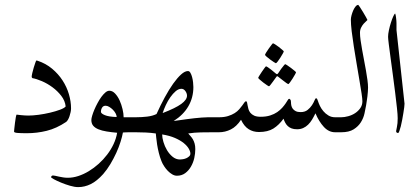

<svg xmlns="http://www.w3.org/2000/svg" viewBox="-20 -538 1705 781"><path d="M269 -97.2Q269 -90.3 267.3 -82Q265.6 -73.7 262.9 -65.7Q260.3 -57.6 256.6 -51.3Q252.9 -44.9 249 -42Q209.5 -15.6 169.9 -5.9Q130.4 3.9 88.9 3.9Q64 3.9 50.5 2.7Q37.1 1.5 37.1 -2.9Q37.1 -4.4 38.3 -15.4Q39.6 -26.4 41 -38.8Q42.5 -51.3 44.4 -61.5Q46.4 -71.8 47.9 -71.8Q48.8 -71.8 54 -71Q59.1 -70.3 66.2 -69.6Q73.2 -68.8 81.1 -68.4Q88.9 -67.9 95.2 -67.9Q112.8 -67.9 136.7 -71Q160.6 -74.2 183.3 -79.6Q206.1 -85 223.9 -91.6Q241.7 -98.1 247.1 -105Q244.6 -128.4 229.2 -148.2Q213.9 -168 193.4 -183.1Q172.9 -198.2 150.6 -207.8Q128.4 -217.3 111.8 -220.2Q110.4 -221.2 109.6 -222.9Q108.9 -224.6 108.9 -226.1Q108.9 -230 111.3 -240.7Q113.8 -251.5 117.2 -262.9Q120.6 -274.4 123.8 -283.2Q127 -292 127.9 -292Q129.9 -292 132.8 -291Q166.5 -279.8 191.9 -258.5Q217.3 -237.3 234.4 -210.9Q251.5 -184.6 260.3 -154.8Q269 -125 269 -97.2Z M552.7 -30.8Q552.7 -24.9 552 -19.5Q551.3 -14.2 548.6 -9.8Q545.9 -5.4 540.5 -2.7Q535.2 0 525.9 0H506.8Q501.5 0 496.8 0.2Q492.2 0.5 488.3 0.5Q483.9 1 480 1Q477.1 17.6 470.2 39.3Q463.4 61 452.9 84Q442.4 106.9 429 129.4Q415.5 151.9 399.9 169.9Q374 198.7 349.1 210.9Q324.2 223.1 297.9 223.1Q283.7 223.1 264.6 217.5Q245.6 211.9 228.5 204.8Q211.4 197.8 199.7 191.4Q188 185.1 188 183.1Q188 180.2 189.9 178Q191.9 175.8 195.8 175.8Q199.2 175.8 205.3 177.2Q211.4 178.7 219.5 180.4Q227.5 182.1 236.8 183.6Q246.1 185.1 255.9 185.1Q276.9 185.1 298.6 178Q320.3 170.9 341.3 158.2Q362.3 145.5 381.3 128.4Q400.4 111.3 416 90.8Q431.6 70.3 442.1 47.9Q452.6 25.4 456.5 2Q433.1 0 413.8 -3.2Q394.5 -6.3 380.6 -12Q366.7 -17.6 359.1 -26.6Q351.6 -35.6 351.6 -49.8Q351.6 -56.2 355 -67.6Q358.4 -79.1 364 -92.3Q369.6 -105.5 377 -119.1Q384.3 -132.8 392.3 -143.8Q400.4 -154.8 408.7 -161.9Q417 -168.9 424.8 -168.9Q437.5 -168.9 448.2 -157.5Q459 -146 466.6 -129.4Q474.1 -112.8 478.5 -94Q482.9 -75.2 482.9 -61H525.9Q535.2 -61 540.5 -58.3Q545.9 -55.7 548.6 -51.5Q551.3 -47.4 552 -42Q552.7 -36.6 552.7 -30.8ZM454.6 -62Q454.6 -68.8 450.2 -76.9Q445.8 -85 439 -91.8Q432.1 -98.6 424.3 -103.3Q416.5 -107.9 409.7 -107.9Q399.9 -107.9 395.3 -100.3Q390.6 -92.8 390.6 -83Q390.6 -76.2 406.5 -69.6Q422.4 -63 454.6 -62Z M891.6 -30.8Q891.6 -24.9 890.9 -19.5Q890.1 -14.2 887.5 -9.8Q884.8 -5.4 879.4 -2.7Q874 0 864.7 0H846.7Q823.2 0 796.9 0.5Q770.5 1 745.6 4.9Q750.5 10.7 755.6 16.4Q760.7 22 764.9 29.3Q769 36.6 771.7 46.1Q774.4 55.7 774.4 68.8Q774.4 85.9 770.3 104.7Q766.1 123.5 756.8 139.6Q747.6 155.8 733.4 166.3Q719.2 176.8 699.7 176.8Q689.9 176.8 680.4 171.1Q670.9 165.5 662.6 157Q654.3 148.4 647.5 137.9Q640.6 127.4 636.7 117.2Q630.4 101.6 626 83.7Q621.6 65.9 619.1 50Q616.7 34.2 615.5 22Q614.3 9.8 613.8 4.9Q593.8 2 573.2 1Q552.7 0 531.7 0H513.7Q504.4 0 499 -2.7Q493.7 -5.4 491 -9.8Q488.3 -14.2 487.5 -19.5Q486.8 -24.9 486.8 -30.8Q486.8 -36.6 487.5 -42Q488.3 -47.4 491 -51.5Q493.7 -55.7 499 -58.3Q504.4 -61 513.7 -61H531.7Q556.6 -61 578.9 -63.7Q601.1 -66.4 616.7 -74.2Q632.8 -109.9 650.1 -141.8Q667.5 -173.8 684.3 -197.5Q701.2 -221.2 716.6 -235.1Q731.9 -249 744.6 -249Q750.5 -249 754.6 -241.7Q758.8 -234.4 761.5 -224.1Q764.2 -213.9 765.4 -202.6Q766.6 -191.4 766.6 -184.1Q766.6 -141.1 746.3 -106Q726.1 -70.8 686.5 -45.9Q688 -45.9 695.8 -47.1Q703.6 -48.3 715.3 -49.8Q727.1 -51.3 741.7 -53.5Q756.3 -55.7 771.2 -57.1Q786.1 -58.6 800.3 -59.8Q814.5 -61 825.7 -61H864.7Q874 -61 879.4 -58.3Q884.8 -55.7 887.5 -51.5Q890.1 -47.4 890.9 -42Q891.6 -36.6 891.6 -30.8ZM740.7 -148.9Q740.7 -158.2 734.1 -167.5Q727.5 -176.8 717.8 -176.8Q706.1 -176.8 694.6 -167Q683.1 -157.2 672.9 -142.6Q662.6 -127.9 654.5 -110.6Q646.5 -93.3 641.6 -78.1Q693.8 -98.1 717.3 -115.2Q740.7 -132.3 740.7 -148.9ZM754.4 86.9Q754.4 78.1 747.8 66.7Q741.2 55.2 727.3 43.9Q713.4 32.7 691.7 23.2Q669.9 13.7 639.6 8.8Q639.6 22 644.8 39.6Q649.9 57.1 659.4 73Q668.9 88.9 682.4 99.9Q695.8 110.8 712.4 110.8Q716.8 110.8 724.1 109.6Q731.4 108.4 738 105.5Q744.6 102.5 749.5 97.9Q754.4 93.3 754.4 86.9Z M1388.2 -30.8Q1388.2 -24.9 1387.5 -19.5Q1386.7 -14.2 1384 -9.8Q1381.3 -5.4 1376 -2.7Q1370.6 0 1361.3 0H1343.3Q1317.4 0 1297.4 -21.7Q1277.3 -43.5 1263.2 -77.1Q1256.3 -63 1249.3 -51.3Q1242.2 -39.6 1233.2 -30.8Q1224.1 -22 1213.1 -17.1Q1202.1 -12.2 1188.5 -12.2Q1175.3 -12.2 1166.3 -15.6Q1157.2 -19 1150.9 -24.9Q1144.5 -30.8 1140.4 -38.6Q1136.2 -46.4 1133.3 -55.2Q1114.7 -29.3 1092 -15.1Q1069.3 -1 1033.2 -1Q1009.8 -1 991.5 -12.5Q973.1 -23.9 960.4 -50.8Q941.9 -22.9 918.9 -11.5Q896 0 870.6 0H852.5Q843.3 0 837.9 -2.7Q832.5 -5.4 829.8 -9.8Q827.1 -14.2 826.4 -19.5Q825.7 -24.9 825.7 -30.8Q825.7 -36.6 826.4 -42Q827.1 -47.4 829.8 -51.5Q832.5 -55.7 837.9 -58.3Q843.3 -61 852.5 -61H870.6Q892.1 -61 907.7 -65.9Q923.3 -70.8 934.6 -77.9Q945.8 -85 953.1 -93.5Q960.4 -102.1 965.6 -109.1Q970.7 -116.2 974.1 -121.1Q977.5 -126 980.5 -126Q983.9 -126 984.9 -121.3Q985.8 -116.7 987.1 -109.6Q988.3 -102.5 990.5 -94.5Q992.7 -86.4 998.3 -79.3Q1003.9 -72.3 1013.9 -67.6Q1023.9 -63 1040.5 -63Q1062.5 -63 1079.1 -68.4Q1095.7 -73.7 1107.7 -82Q1119.6 -90.3 1127.9 -99.6Q1136.2 -108.9 1141.8 -117.2Q1147.5 -125.5 1150.6 -130.9Q1153.8 -136.2 1156.2 -136.2Q1157.7 -136.2 1160.6 -133.3Q1163.6 -130.4 1163.6 -123Q1163.6 -116.2 1165 -108.9Q1166.5 -101.6 1170.9 -95.7Q1175.3 -89.8 1182.9 -85.9Q1190.4 -82 1202.6 -82Q1220.2 -82 1231.2 -90.8Q1242.2 -99.6 1249 -110.1Q1255.9 -120.6 1259.3 -129.4Q1262.7 -138.2 1265.6 -138.2Q1268.6 -138.2 1270 -135.5Q1271.5 -132.8 1273.4 -127Q1275.9 -118.7 1281.2 -107.4Q1286.6 -96.2 1295.2 -85.9Q1303.7 -75.7 1315.7 -68.4Q1327.6 -61 1343.3 -61H1361.3Q1370.6 -61 1376 -58.3Q1381.3 -55.7 1384 -51.5Q1386.7 -47.4 1387.5 -42Q1388.2 -36.6 1388.2 -30.8ZM1134.3 -329.1Q1134.3 -327.1 1129.9 -319.3Q1125.5 -311.5 1120.1 -303Q1114.7 -294.4 1109.4 -287.6Q1104 -280.8 1102.1 -280.8Q1101.1 -280.8 1094 -285.4Q1086.9 -290 1078.9 -295.9Q1070.8 -301.8 1064.5 -307.4Q1058.1 -313 1058.1 -314.9Q1058.1 -316.9 1062.7 -324.5Q1067.4 -332 1073.2 -340.3Q1079.1 -348.6 1084.2 -355.2Q1089.4 -361.8 1090.3 -361.8Q1092.3 -361.8 1099.6 -357.2Q1106.9 -352.5 1114.5 -346.7Q1122.1 -340.8 1128.2 -335.4Q1134.3 -330.1 1134.3 -329.1ZM1184.1 -244.1Q1184.1 -242.2 1179.7 -234.4Q1175.3 -226.6 1169.9 -218Q1164.6 -209.5 1159.4 -202.6Q1154.3 -195.8 1152.3 -195.8Q1151.4 -195.8 1144.8 -200.4Q1138.2 -205.1 1130.9 -210.9Q1122.1 -217.3 1111.3 -226.1Q1109.4 -228 1107.4 -228Q1106 -228 1104 -225.1Q1096.2 -214.4 1090.3 -206.1Q1085 -198.7 1080.3 -192.9Q1075.7 -187 1074.2 -187Q1072.8 -187 1065.7 -191.7Q1058.6 -196.3 1050.8 -202.4Q1043 -208.5 1036.6 -214.1Q1030.3 -219.7 1030.3 -221.2Q1030.3 -222.7 1034.9 -230.2Q1039.6 -237.8 1045.2 -246.1Q1050.8 -254.4 1055.9 -261.2Q1061 -268.1 1062 -268.1Q1064.5 -268.1 1071 -263.4Q1077.6 -258.8 1084.5 -253.4Q1092.8 -247.1 1102.1 -238.8Q1105.5 -236.3 1106.9 -236.3Q1108.4 -236.3 1111.3 -239.7Q1118.2 -250 1124 -258.3Q1129.4 -265.1 1134 -271Q1138.7 -276.9 1140.1 -276.9Q1141.6 -276.9 1148.7 -272.2Q1155.8 -267.6 1163.6 -261.7Q1171.4 -255.9 1177.7 -250.5Q1184.1 -245.1 1184.1 -244.1Z M1477.1 -181.2Q1477.1 -173.8 1476.3 -164.3Q1475.6 -154.8 1474.4 -145Q1473.1 -135.3 1471.7 -126Q1470.2 -116.7 1469.2 -109.4Q1466.8 -95.2 1462.6 -76.4Q1458.5 -57.6 1448 -40.8Q1437.5 -23.9 1418.7 -12Q1399.9 0 1367.7 0H1349.6Q1340.3 0 1335 -2.7Q1329.6 -5.4 1326.9 -9.8Q1324.2 -14.2 1323.5 -19.5Q1322.8 -24.9 1322.8 -30.8Q1322.8 -36.6 1323.5 -42Q1324.2 -47.4 1326.9 -51.5Q1329.6 -55.7 1335 -58.3Q1340.3 -61 1349.6 -61H1367.7Q1380.9 -61 1396.2 -65.2Q1411.6 -69.3 1424.3 -77.6Q1437 -85.9 1445.6 -98.1Q1454.1 -110.4 1454.1 -126Q1454.1 -135.3 1450.7 -158.4Q1447.3 -181.6 1441.9 -212.4Q1436.5 -243.2 1430.7 -278.6Q1424.8 -314 1419.4 -347.7Q1414.1 -381.3 1410.6 -410.4Q1407.2 -439.5 1407.2 -458Q1407.2 -465.3 1409.9 -475.6Q1412.6 -485.8 1416.7 -495.4Q1420.9 -504.9 1426.3 -511.5Q1431.6 -518.1 1437.5 -518.1Q1438 -518.1 1444.1 -509Q1450.2 -500 1456.8 -488.8Q1463.4 -477.5 1469 -467.8Q1474.6 -458 1474.6 -457Q1474.6 -456.1 1470 -452.1Q1465.3 -448.2 1459.5 -441.7Q1453.6 -435.1 1449 -425.8Q1444.3 -416.5 1444.3 -404.8Q1444.3 -391.6 1446.8 -374Q1449.2 -356.4 1452.9 -336.2Q1456.5 -315.9 1460.7 -294.2Q1464.8 -272.5 1468.5 -252Q1472.2 -231.4 1474.6 -213.1Q1477.1 -194.8 1477.1 -181.2Z M1625.5 -116.2Q1625.5 -112.3 1624.3 -101.8Q1623 -91.3 1620.8 -78.1Q1618.7 -64.9 1616 -50.5Q1613.3 -36.1 1610.4 -24.4Q1607.4 -12.7 1604.5 -4.9Q1601.6 2.9 1599.6 2.9Q1591.3 2.9 1591.3 -4.9Q1591.3 -7.3 1594.5 -21.2Q1597.7 -35.2 1597.7 -57.1Q1597.7 -70.8 1594.7 -98.6Q1591.8 -126.5 1587.4 -161.1Q1583 -195.8 1578.1 -232.9Q1573.2 -270 1568.8 -302.2Q1564.5 -334.5 1561.5 -357.9Q1558.6 -381.3 1558.6 -388.2Q1558.6 -399.4 1562 -415.3Q1565.4 -431.2 1570.1 -445.8Q1574.7 -460.4 1579.6 -471.2Q1584.5 -481.9 1587.4 -482.9Q1588.4 -481.4 1589.4 -476.6Q1590.3 -471.7 1591.1 -465.8Q1591.8 -460 1592.3 -453.9Q1592.8 -447.8 1592.8 -443.8V-416L1625.5 -116.2Z"/></svg>

Font: Scheherazade
Style: Regular
Weight: 400
Designer: SIL International
Foundry: SIL International
Version: Version 2.100 (build 932/914)